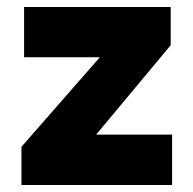

<svg xmlns="http://www.w3.org/2000/svg" viewBox="-20 -530 554 550"><path d="M41.5 0V-109.5L266 -366H49V-510H469V-400.5L255.5 -144.5H473V0Z"/></svg>

Font: Geologica Cursive
Style: Bold
Weight: 700
Designer: Sindre Bremnes, Frode Helland
Foundry: Monokrom Skriftforlag AS
Version: Version 1.010;gftools[0.9.28]